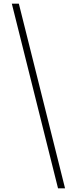

<svg xmlns="http://www.w3.org/2000/svg" viewBox="-20 -853 416 1039"><path d="M44 -833 294 166H332L82 -833Z"/></svg>

Font: Noto Sans Devanagari SemiCondensed ExtraLight
Style: Regular
Weight: 200
Width: 4
Designer: Jelle Bosma - Monotype Design Team
Foundry: Monotype Imaging Inc.
Version: Version 2.004